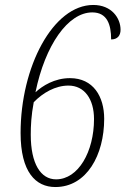

<svg xmlns="http://www.w3.org/2000/svg" viewBox="-20 -744 506 774"><path d="M203 10C330 10 400 -120 400 -265C400 -355 356 -429 262 -429C200 -429 151 -398 123 -372C162 -562 254 -694 352 -694C412 -694 428 -645 428 -585C454 -585 466 -601 466 -624C466 -671 430 -724 356 -724C194 -724 63 -475 63 -208C63 -50 124 10 203 10ZM206 -21C144 -21 104 -84 104 -201C104 -237 106 -279 116 -332C153 -370 203 -399 256 -399C321 -399 359 -344 359 -264C359 -133 296 -21 206 -21Z"/></svg>

Font: Noto Serif Condensed ExtraLight
Style: Italic
Weight: 200
Width: 3
Italic angle: -12°
Designer: Monotype Design Team
Foundry: Monotype Imaging Inc.
Version: Version 2.013